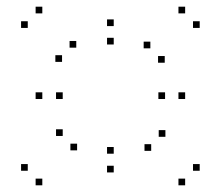

<svg xmlns="http://www.w3.org/2000/svg" viewBox="-20 -610 660 574"><path d="M533.5 -314V-334H513.5V-314ZM320 -532V-552H300V-532ZM106.5 -314V-334H86.5V-314ZM320 -94.5V-114.5H300V-94.5ZM167.5 -314V-334H147.5V-314ZM320 -477V-497H300V-477ZM473.5 -314V-334H453.5V-314ZM320 -150.5V-170.5H300V-150.5ZM533.5 -56V-76H513.5V-56ZM577 -99.5V-119.5H557V-99.5ZM474.5 -201V-221H454.5V-201ZM432 -159V-179H412V-159ZM577 -526.5V-546.5H557V-526.5ZM533.5 -570V-590H513.5V-570ZM429.5 -465.5V-485.5H409.5V-465.5ZM472.5 -422.5V-442.5H452.5V-422.5ZM165.5 -425V-445H145.5V-425ZM208 -467.5V-487.5H188V-467.5ZM106.5 -570V-590H86.5V-570ZM63 -526.5V-546.5H43V-526.5ZM210.5 -160.5V-180.5H190.5V-160.5ZM167.5 -203.5V-223.5H147.5V-203.5ZM63 -99.5V-119.5H43V-99.5ZM106.5 -56V-76H86.5V-56Z"/></svg>

Font: Monaspace Argon Dots Var
Style: Regular
Weight: 400
Designer: Riley Cran and the Lettermatic Team
Version: Version 1.100 (Monaspace Argon Dots)